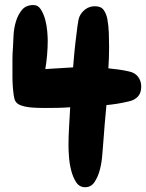

<svg xmlns="http://www.w3.org/2000/svg" viewBox="-20 -744 591 776"><path d="M550.8 -393.6Q550.8 -368.2 537.1 -353.5Q523.4 -338.9 500 -334Q454.1 -323.2 410.2 -319.3Q406.2 -281.2 403.3 -243.7Q400.4 -206.1 397.5 -168.9Q395.5 -151.4 393.6 -120.6Q391.6 -89.8 384.3 -60.5Q377 -31.2 362.8 -9.3Q348.6 12.7 324.2 12.7Q300.8 12.7 287.6 -7.8Q274.4 -28.3 267.6 -55.7Q260.7 -83 258.8 -110.8Q256.8 -138.7 256.8 -154.3Q256.8 -194.3 259.3 -232.9Q261.7 -271.5 263.7 -310.5Q238.3 -308.6 212.9 -308.1Q187.5 -307.6 162.1 -307.6Q150.4 -307.6 132.8 -308.1Q115.2 -308.6 97.7 -310.5Q80.1 -312.5 64.9 -317.9Q49.8 -323.2 43 -334Q38.1 -340.8 35.6 -357.9Q33.2 -375 31.7 -395Q30.3 -415 30.3 -433.6Q30.3 -452.1 30.3 -460.9Q30.3 -483.4 30.3 -504.9Q30.3 -526.4 32.2 -548.8Q33.2 -570.3 34.7 -600.1Q36.1 -629.9 44.4 -657.2Q52.7 -684.6 68.8 -704.1Q85 -723.6 115.2 -723.6Q133.8 -723.6 145 -706.1Q156.2 -688.5 162.6 -665Q168.9 -641.6 170.9 -617.7Q172.9 -593.8 172.9 -581.1Q172.9 -551.8 170.4 -522.5Q168 -493.2 163.1 -464.8Q191.4 -466.8 219.2 -468.3Q247.1 -469.7 275.4 -471.7Q276.4 -481.4 278.8 -511.2Q281.2 -541 285.2 -574.7Q289.1 -608.4 293 -637.7Q296.9 -667 300.8 -675.8Q308.6 -694.3 325.2 -706.5Q341.8 -718.8 363.3 -718.8Q388.7 -718.8 399.4 -703.1Q410.2 -687.5 414.1 -666Q418.9 -638.7 419.9 -609.4Q420.9 -580.1 420.9 -551.8Q420.9 -509.8 418 -467.8Q439.5 -465.8 460 -462.9Q480.5 -460 502 -455.1Q525.4 -450.2 538.1 -433.6Q550.8 -417 550.8 -393.6Z"/></svg>

Font: Chewy
Style: Regular
Weight: 400
Version: Version 1.001